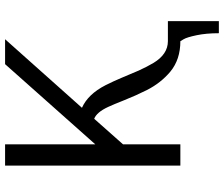

<svg xmlns="http://www.w3.org/2000/svg" viewBox="-84 -656 894 767"><g transform="rotate(-90 363.5 -273.0)"><path d="M613.8 153.8Q613.8 103 605.7 64.7Q597.7 26.4 589.8 13.2L582 0Q508.8 0 460.4 -40Q415 -78.1 386.7 -133.8Q364.3 -178.7 346.7 -223.1Q329.1 -267.6 319.3 -288.6Q297.9 -334.5 272 -344.2L169.9 -229V0H85V-700.2H169.9V-339.8L490.2 -700.2H589.8L315.9 -393.1Q370.1 -369.1 406.2 -298.8Q421.9 -267.6 436.5 -232.9Q451.2 -198.2 464.8 -166Q479.5 -133.8 495.1 -107.4Q529.8 -49.8 582 -49.8H662.1V153.8Z"/></g></svg>

Font: Pfennig
Style: Medium
Weight: 500
Version: Version 20120410 ; ttfautohint (v0.8)